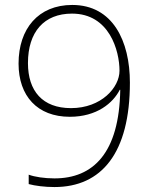

<svg xmlns="http://www.w3.org/2000/svg" viewBox="-20 -746 612 776"><path d="M505 -412C505 -580 436 -726 272 -726C135 -726 55 -630 55 -489C55 -358 131 -274 262 -274C372 -274 437 -330 464 -383H466C462 -128 357 -25 200 -25C160 -25 120 -31 96 -40V-2C122 5 161 10 200 10C391 10 505 -128 505 -412ZM271 -691C422 -691 463 -541 463 -460C463 -393 390 -309 267 -309C152 -309 93 -378 93 -491C93 -617 158 -691 271 -691Z"/></svg>

Font: Noto Sans Sinhala ExtraLight
Style: Regular
Weight: 200
Designer: Jelle Bosma - Monotype Design Team
Foundry: Monotype Imaging Inc.
Version: Version 2.006